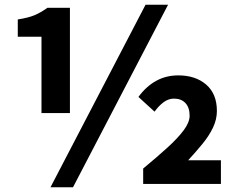

<svg xmlns="http://www.w3.org/2000/svg" viewBox="-20 -776 1000 810"><path d="M155 -299V-621H55V-694Q100 -701 126 -712Q152 -723 180 -743H275V-299ZM193 14 594 -756H689L288 14ZM584 0V-65Q642 -113 686 -153Q730 -193 755 -226.5Q780 -260 780 -288Q780 -322 762.5 -341Q745 -360 714 -360Q691 -360 670.5 -345Q650 -330 632 -305L564 -367Q597 -412 639 -435Q681 -458 732 -458Q805 -458 850 -419Q895 -380 895 -308Q895 -272 878.5 -237.5Q862 -203 834.5 -169.5Q807 -136 774 -100H912V0Z"/></svg>

Font: Noto Sans JP Thin ExtraBold
Style: Regular
Weight: 800
Version: Version 2.004-H2;hotconv 1.0.118;makeotfexe 2.5.65603